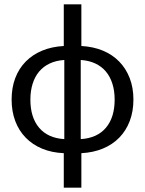

<svg xmlns="http://www.w3.org/2000/svg" viewBox="-20 -695 664 879"><path d="M352.5 -675.3V-484.4Q407.2 -481.4 451.2 -463.1Q495.1 -444.8 526.1 -412.8Q557.1 -380.9 574 -336.9Q590.8 -293 590.8 -239.3Q590.8 -185.1 574 -140.9Q557.1 -96.7 526.1 -64.9Q495.1 -33.2 451.2 -14.9Q407.2 3.4 352.5 6.3V164.1H272V6.3Q216.8 3.9 172.9 -14.4Q128.9 -32.7 97.7 -64.7Q66.4 -96.7 49.8 -140.9Q33.2 -185.1 33.2 -239.3Q33.2 -293.5 49.8 -337.4Q66.4 -381.3 97.7 -413.1Q128.9 -444.8 172.9 -463.1Q216.8 -481.4 272 -484.4V-675.3ZM119.1 -238.8Q119.1 -157.7 158.9 -110.4Q198.7 -63 273.9 -58.1L274.4 -60.1V-420.4Q236.8 -418 208 -404.5Q179.2 -391.1 159.4 -367.7Q139.6 -344.2 129.4 -311.5Q119.1 -278.8 119.1 -238.8ZM504.9 -238.8Q504.9 -278.8 494.6 -311.5Q484.4 -344.2 464.6 -367.7Q444.8 -391.1 416 -404.5Q387.2 -418 349.6 -420.4V-61.5L350.1 -58.1Q425.3 -63 465.1 -110.4Q504.9 -157.7 504.9 -238.8Z"/></svg>

Font: Carlito
Style: Regular
Weight: 400
Designer: Lukasz Dziedzic
Foundry: tyPoland Lukasz Dziedzic
Version: Version 1.104